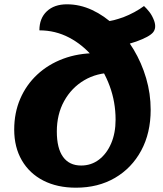

<svg xmlns="http://www.w3.org/2000/svg" viewBox="-20 -847 758 892"><path d="M333 25Q246 25 181.5 -8Q117 -41 81.5 -102Q46 -163 46 -245Q46 -323 74 -388Q102 -453 153 -500.5Q204 -548 273.5 -574Q343 -600 426 -600Q468 -600 497 -592Q508 -563 506 -509Q430 -509 371 -474Q312 -439 278 -377.5Q244 -316 244 -236Q244 -158 273 -118Q302 -78 357 -78Q404 -78 440 -105.5Q476 -133 496.5 -181Q517 -229 517 -291Q517 -373 489.5 -447.5Q462 -522 413.5 -580.5Q365 -639 301 -672.5Q237 -706 163 -706Q163 -762 197.5 -794.5Q232 -827 291 -827Q351 -827 408 -800.5Q465 -774 514 -727Q563 -680 600.5 -617.5Q638 -555 659 -483.5Q680 -412 680 -337Q680 -229 636 -147.5Q592 -66 514 -20.5Q436 25 333 25ZM613 -654Q593 -647 572 -641Q551 -635 530 -631Q509 -627 489 -625L466 -746Q492 -749 509.5 -753.5Q527 -758 553 -767Q579 -777 604 -790.5Q629 -804 649 -819Q661 -808 674 -791.5Q687 -775 696 -751Q708 -717 691 -696.5Q674 -676 613 -654Z"/></svg>

Font: Lemonada
Style: Regular
Weight: 400
Designer: Mohamed Gaber (Arabic), Eduardo Tunni (Latin)
Foundry: Kief Type Foundry
Version: Version 4.005